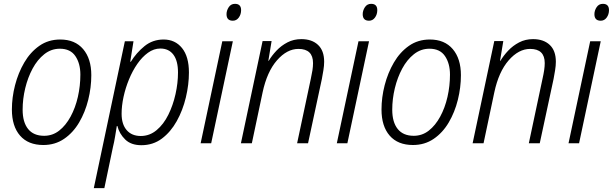

<svg xmlns="http://www.w3.org/2000/svg" viewBox="-20 -747 3195 1001"><path d="M206 9Q127 9 84.5 -40Q42 -89 42 -176Q42 -239 58.5 -303Q75 -367 106.5 -421Q138 -475 185 -508Q232 -541 294 -541Q371 -541 413.5 -491Q456 -441 456 -355Q456 -291 440 -226.5Q424 -162 392.5 -108.5Q361 -55 314 -23Q267 9 206 9ZM210 -39Q254 -39 288.5 -66Q323 -93 348 -139Q373 -185 386 -242Q399 -299 399 -358Q399 -416 373 -454.5Q347 -493 292 -493Q247 -493 211 -464.5Q175 -436 150 -389.5Q125 -343 111.5 -287Q98 -231 98 -175Q98 -110 126.5 -74.5Q155 -39 210 -39Z M469 234 631 -532H676L659 -425H662Q691 -472 733.5 -506.5Q776 -541 833 -541Q893 -541 929 -496.5Q965 -452 965 -369Q965 -306 949 -239Q933 -172 901.5 -115.5Q870 -59 824 -24.5Q778 10 717 10Q663 10 632.5 -20Q602 -50 592 -90H589Q585 -65 580 -35Q575 -5 569 19L524 234ZM714 -38Q760 -38 796.5 -68.5Q833 -99 857.5 -148.5Q882 -198 895 -256Q908 -314 908 -369Q908 -430 884 -462Q860 -494 816 -494Q782 -494 751.5 -472Q721 -450 696 -414Q671 -378 652.5 -333Q634 -288 624 -241.5Q614 -195 614 -154Q614 -99 640.5 -68.5Q667 -38 714 -38Z M1194 -639Q1161 -639 1161 -673Q1161 -692 1172.5 -709.5Q1184 -727 1205 -727Q1237 -727 1237 -694Q1237 -672 1225 -655.5Q1213 -639 1194 -639ZM1026 0 1139 -532H1194L1081 0Z M1236 0 1349 -533H1396L1379 -430H1381Q1397 -457 1421.5 -483Q1446 -509 1478.5 -526Q1511 -543 1551 -543Q1606 -543 1638 -513Q1670 -483 1670 -425Q1670 -405 1666 -380.5Q1662 -356 1658 -335L1586 0H1529L1601 -339Q1606 -361 1609 -381Q1612 -401 1612 -418Q1612 -492 1536 -492Q1476 -492 1424 -432.5Q1372 -373 1349 -265L1293 0Z M1904 -639Q1871 -639 1871 -673Q1871 -692 1882.5 -709.5Q1894 -727 1915 -727Q1947 -727 1947 -694Q1947 -672 1935 -655.5Q1923 -639 1904 -639ZM1736 0 1849 -532H1904L1791 0Z M2133 9Q2054 9 2011.5 -40Q1969 -89 1969 -176Q1969 -239 1985.5 -303Q2002 -367 2033.5 -421Q2065 -475 2112 -508Q2159 -541 2221 -541Q2298 -541 2340.5 -491Q2383 -441 2383 -355Q2383 -291 2367 -226.5Q2351 -162 2319.5 -108.5Q2288 -55 2241 -23Q2194 9 2133 9ZM2137 -39Q2181 -39 2215.5 -66Q2250 -93 2275 -139Q2300 -185 2313 -242Q2326 -299 2326 -358Q2326 -416 2300 -454.5Q2274 -493 2219 -493Q2174 -493 2138 -464.5Q2102 -436 2077 -389.5Q2052 -343 2038.5 -287Q2025 -231 2025 -175Q2025 -110 2053.5 -74.5Q2082 -39 2137 -39Z M2444 0 2557 -533H2604L2587 -430H2589Q2605 -457 2629.5 -483Q2654 -509 2686.5 -526Q2719 -543 2759 -543Q2814 -543 2846 -513Q2878 -483 2878 -425Q2878 -405 2874 -380.5Q2870 -356 2866 -335L2794 0H2737L2809 -339Q2814 -361 2817 -381Q2820 -401 2820 -418Q2820 -492 2744 -492Q2684 -492 2632 -432.5Q2580 -373 2557 -265L2501 0Z M3112 -639Q3079 -639 3079 -673Q3079 -692 3090.5 -709.5Q3102 -727 3123 -727Q3155 -727 3155 -694Q3155 -672 3143 -655.5Q3131 -639 3112 -639ZM2944 0 3057 -532H3112L2999 0Z"/></svg>

Font: Noto Sans SemiCondensed Light
Style: Italic
Weight: 300
Width: 4
Italic angle: -12°
Designer: Monotype Design Team
Foundry: Monotype Imaging Inc.
Version: Version 2.013; ttfautohint (v1.8.4.7-5d5b)